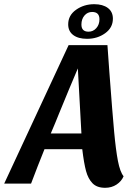

<svg xmlns="http://www.w3.org/2000/svg" viewBox="-64 -875 646 915"><path d="M437 20Q398 20 377 -1.5Q356 -23 346 -60Q336 -97 328 -164H148Q116 -85 84 0H-44L263 -660H448L457 -534Q472 -333 480 -246.5Q488 -160 498 -108Q508 -56 525 -35Q515 -11 491.5 4.5Q468 20 437 20ZM217 -333Q208 -311 198.5 -287.5Q189 -264 178 -239H324L307 -549Q268 -458 217 -333ZM351 -690Q309 -690 285 -708Q261 -726 261 -759Q261 -802 298.5 -828.5Q336 -855 385 -855Q426 -855 450 -837Q474 -819 474 -786Q474 -743 437 -716.5Q400 -690 351 -690ZM375 -818Q353 -818 338.5 -801Q324 -784 324 -758Q324 -724 358 -724Q380 -724 395 -741Q410 -758 410 -783Q410 -818 375 -818Z"/></svg>

Font: Sansita
Style: Bold Italic
Weight: 700
Italic angle: -11°
Designer: Pablo Cosgaya
Foundry: Omnibus-Type
Version: Version 1.006